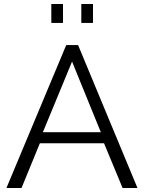

<svg xmlns="http://www.w3.org/2000/svg" viewBox="-20 -934 716 954"><path d="M309 -710H368L663 0H589L497 -222H178L87 0H12ZM481 -277 338 -628 193 -277ZM235 -820V-914H293V-820ZM384 -820V-914H442V-820Z"/></svg>

Font: Raleway
Style: Regular
Weight: 400
Designer: Matt McInerney, Pablo Impallari, Rodrigo Fuenzalida
Foundry: Matt McInerney, Pablo Impallari, Rodrigo Fuenzalida
Version: Version 4.101;RELEASE